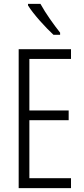

<svg xmlns="http://www.w3.org/2000/svg" viewBox="-20 -967 432 987"><path d="M188 -947H124V-939C153 -892 216 -824 255 -788H289V-799C256 -841 216 -896 188 -947ZM345 0V-51H131V-349H333V-399H131V-664H345V-714H76V0Z"/></svg>

Font: Noto Sans Arabic ExtCond Light
Style: Regular
Weight: 300
Width: 2
Designer: Monotype Design Team, Nadine Chahine, Nizar Qandah and Khaled Hosny
Foundry: Monotype Imaging Inc.
Version: Version 2.012